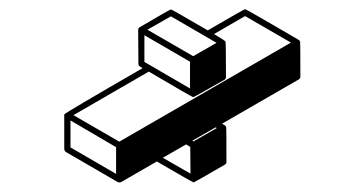

<svg xmlns="http://www.w3.org/2000/svg" viewBox="-20 -582 772 407"><path d="M390.6 -195.3Q388.7 -195.3 312.5 -239.7L236.3 -195.8Q234.9 -195.3 231.4 -195.3Q231 -195.3 231 -195.8H230L119.6 -259.8Q116.7 -262.2 116.2 -265.6V-339.8H116.7Q117.2 -342.3 282.2 -437.5Q279.3 -439.5 276.4 -441.2Q273.4 -442.9 273.4 -446.8L272.9 -519.5Q273.4 -522.9 276.4 -524.4Q340.3 -562 342.3 -562Q344.2 -562 420.4 -517.6Q497.6 -562.5 499.5 -562.5Q501.5 -562.5 557.6 -529.8Q613.8 -497.1 614.3 -496.8Q614.7 -496.6 614.7 -495.6Q615.2 -495.6 615.5 -494.9Q615.7 -494.1 616.2 -494.1V-492.7Q616.7 -492.7 616.7 -419.4Q616.7 -415.5 613.3 -413.6L450.7 -319.8L457 -315.9Q457.5 -315.9 458.3 -314.7Q459 -313.5 459.5 -312.3Q460 -311 460 -238.3Q460 -234.9 456.5 -232.9Q391.6 -195.3 390.6 -195.3ZM389.6 -462.9 439 -491.2 342.3 -547.4 292.5 -519ZM382.8 -394.5V-451.2L286.1 -507.3V-450.7ZM226.1 -213.4V-270L129.4 -326.7V-269.5ZM232.9 -281.7 596.7 -491.7 499.5 -547.9 433.6 -509.8Q457 -496.1 458 -493.9Q459 -491.7 459 -418.9Q459 -415 456.1 -413.1Q392.1 -376.5 389.6 -376Q387.7 -376 295.4 -430.2L135.7 -337.9ZM383.8 -213.9 383.3 -270.5 374.5 -275.9 325.2 -247.6ZM390.1 -282.2 439.5 -310.5 437 -312 387.7 -283.7Z"/></svg>

Font: 3D Isometric
Style: Bold
Weight: 700
Designer: GGBotNet
Foundry: GGBotNet
Version: 1.14